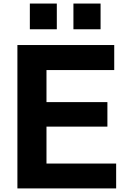

<svg xmlns="http://www.w3.org/2000/svg" viewBox="-20 -1051 693 1071"><path d="M77.1 0V-799.8H617.2V-660.2H239.3V-481.4H579.1V-344.7H239.3V-138.7H627.9V0ZM146.5 -887.7V-1031.2H296.9V-887.7ZM389.6 -887.7V-1031.2H541V-887.7Z"/></svg>

Font: Gothic A1 Black
Style: Regular
Weight: 900
Version: Version 2.50